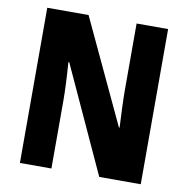

<svg xmlns="http://www.w3.org/2000/svg" viewBox="-80 -792 852 870"><g transform="rotate(10 346.0 -357.0)"><path d="M624 0V-714H479V-406C479 -361 482 -297 485 -236H482L258 -714H68V0H213V-311C213 -357 210 -422 205 -488H209L433 0Z"/></g></svg>

Font: Noto Sans Khmer Condensed ExtraBold
Style: Regular
Weight: 800
Width: 3
Designer: Danh Hong and the Monotype Design Team
Foundry: Monotype Imaging Inc.
Version: Version 2.004